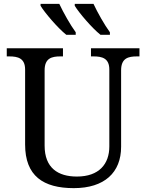

<svg xmlns="http://www.w3.org/2000/svg" viewBox="-20 -964 757 994"><path d="M323 -784H372V-797C344 -835 308 -899 287 -944H190V-934C211 -899 278 -820 323 -784ZM500 -784H549V-797C521 -835 485 -899 464 -944H367V-934C388 -899 455 -820 500 -784ZM362 10C521 10 607 -71 607 -204V-600C607 -663 644 -672 689 -672H702V-714H451V-672H464C508 -672 546 -663 546 -604V-206C546 -115 493 -50 378 -50C281 -50 211 -94 211 -210V-600C211 -663 248 -672 293 -672H306V-714H15V-672H28C72 -672 110 -663 110 -604V-216C110 -53 204 10 362 10Z"/></svg>

Font: Noto Serif Thai
Style: Regular
Weight: 400
Designer: Monotype Design Team
Foundry: Monotype Imaging Inc.
Version: Version 1.901